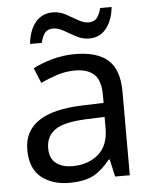

<svg xmlns="http://www.w3.org/2000/svg" viewBox="-53 -780 667 834"><g transform="rotate(-5 280.5 -362.5)"><path d="M288 -545Q386 -545 433 -502Q480 -459 480 -365V0H416L399 -76H395Q360 -32 321.5 -11Q283 10 215 10Q142 10 94 -28.5Q46 -67 46 -149Q46 -229 109 -272.5Q172 -316 303 -320L394 -323V-355Q394 -422 365 -448Q336 -474 283 -474Q241 -474 203 -461.5Q165 -449 132 -433L105 -499Q140 -518 188 -531.5Q236 -545 288 -545ZM314 -259Q214 -255 175.5 -227Q137 -199 137 -148Q137 -103 164.5 -82Q192 -61 235 -61Q303 -61 348 -98.5Q393 -136 393 -214V-262ZM98 -606Q104 -665 132.5 -699.5Q161 -734 208 -734Q238 -734 264.5 -719.5Q291 -705 315 -691Q339 -677 360 -677Q383 -677 395.5 -691.5Q408 -706 415 -735H465Q459 -677 431 -642Q403 -607 356 -607Q328 -607 301.5 -621Q275 -635 250.5 -649.5Q226 -664 204 -664Q180 -664 168 -649.5Q156 -635 149 -606Z"/></g></svg>

Font: Noto Sans Old North Arabian
Style: Regular
Weight: 400
Designer: Monotype Design Team
Foundry: Monotype Imaging Inc.
Version: Version 2.001; ttfautohint (v1.8.4.7-5d5b)